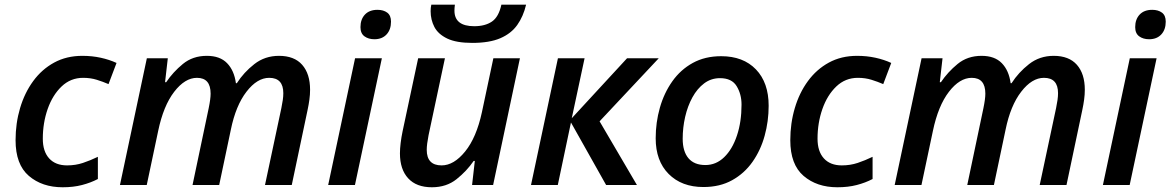

<svg xmlns="http://www.w3.org/2000/svg" viewBox="-20 -789 4993 819"><path d="M247.1 9.8Q159.7 9.8 103 -38.8Q46.4 -87.4 46.4 -190.9Q46.4 -263.2 65.7 -328.1Q85 -393.1 121.6 -443.1Q158.2 -493.2 210.9 -522Q263.7 -550.8 331.1 -550.8Q373 -550.8 409.7 -542.7Q446.3 -534.7 477.1 -520.5L442.9 -430.2Q419.4 -440.4 392.8 -448.7Q366.2 -457 334.5 -457Q281.2 -457 242.7 -420.2Q204.1 -383.3 183.3 -324Q162.6 -264.6 162.6 -197.3Q162.6 -143.1 189.7 -113.3Q216.8 -83.5 266.1 -83.5Q302.2 -83.5 333.7 -94Q365.2 -104.5 397.5 -120.1V-25.4Q366.7 -9.3 329.8 0.2Q293 9.8 247.1 9.8Z M491.7 0 606.4 -540.5H695.8L684.1 -438.5H689Q717.8 -481.4 760 -516.1Q802.2 -550.8 862.3 -550.8Q918.5 -550.8 948.7 -519.5Q979 -488.3 986.3 -434.1H990.2Q1020 -480.5 1064.9 -515.6Q1109.9 -550.8 1169.9 -550.8Q1235.4 -550.8 1269 -512.5Q1302.7 -474.1 1302.7 -406.2Q1302.7 -385.7 1299.8 -364.3Q1296.9 -342.8 1292 -319.8L1224.6 0H1110.4L1180.2 -328.1Q1184.1 -347.2 1186.3 -362.5Q1188.5 -377.9 1188.5 -391.6Q1188.5 -457 1128.4 -457Q1077.1 -457 1031.5 -397.9Q985.8 -338.9 964.8 -236.3L915 0H801.3L870.1 -327.1Q878.4 -367.2 878.4 -389.6Q878.4 -457 820.3 -457Q769 -457 723.1 -397.5Q677.2 -337.9 654.8 -231L606 0Z M1577.1 -621.6Q1551.8 -621.6 1534.7 -634Q1517.6 -646.5 1517.6 -673.3Q1517.6 -706.5 1536.6 -726.8Q1555.7 -747.1 1590.3 -747.1Q1615.7 -747.1 1631.8 -735.1Q1647.9 -723.1 1647.9 -696.8Q1647.9 -662.6 1628.9 -642.1Q1609.9 -621.6 1577.1 -621.6ZM1379.9 0 1494.6 -540.5H1608.9L1494.1 0Z M1822.3 9.8Q1756.3 9.8 1721.2 -28.3Q1686 -66.4 1686 -134.8Q1686 -154.8 1689 -179Q1691.9 -203.1 1697.3 -229L1763.7 -540.5H1877.9L1808.1 -212.4Q1800.3 -172.9 1800.3 -149.9Q1800.3 -83.5 1863.8 -83.5Q1916 -83.5 1964.1 -142.8Q2012.2 -202.1 2035.6 -310.1L2084.5 -540.5H2197.8L2083.5 0H1993.7L2005.4 -102.5H2000.5Q1970.7 -59.1 1927.5 -24.7Q1884.3 9.8 1822.3 9.8ZM1994.6 -606Q1926.8 -606 1887.9 -624.5Q1849.1 -643.1 1833 -673.8Q1816.9 -704.6 1816.9 -741.2Q1816.9 -756.3 1819.8 -769H1920.4Q1918.5 -754.4 1918.5 -743.7Q1918.5 -677.2 2002.9 -677.2Q2049.3 -677.2 2078.4 -697Q2107.4 -716.8 2118.7 -769H2224.1Q2212.4 -719.2 2186.5 -682.6Q2160.6 -646 2114.3 -626Q2067.9 -606 1994.6 -606Z M2245.1 0 2359.9 -540.5H2473.6L2418.9 -284.7L2654.8 -540.5H2790L2537.6 -271.5L2696.8 0H2565.4L2415.5 -266.6L2359.4 0Z M2980.5 8.8Q2887.7 8.8 2832.3 -46.9Q2776.9 -102.5 2776.9 -199.2Q2776.9 -266.6 2794.7 -329.3Q2812.5 -392.1 2847.7 -441.9Q2882.8 -491.7 2935.1 -520.5Q2987.3 -549.3 3056.2 -549.3Q3150.4 -549.3 3204.6 -492.9Q3258.8 -436.5 3258.8 -337.9Q3258.8 -272 3241.7 -210Q3224.6 -147.9 3189.9 -98.6Q3155.3 -49.3 3103 -20.3Q3050.8 8.8 2980.5 8.8ZM2988.8 -85Q3034.7 -85 3069.3 -118.7Q3104 -152.3 3123.5 -210.7Q3143.1 -269 3143.1 -342.8Q3143.1 -387.2 3122.3 -421.4Q3101.6 -455.6 3051.3 -455.6Q3013.2 -455.6 2983.6 -433.3Q2954.1 -411.1 2933.6 -373.8Q2913.1 -336.4 2902.6 -290.5Q2892.1 -244.6 2892.1 -197.3Q2892.1 -143.1 2916.7 -114Q2941.4 -85 2988.8 -85Z M3551.8 9.8Q3464.4 9.8 3407.7 -38.8Q3351.1 -87.4 3351.1 -190.9Q3351.1 -263.2 3370.4 -328.1Q3389.6 -393.1 3426.3 -443.1Q3462.9 -493.2 3515.6 -522Q3568.4 -550.8 3635.7 -550.8Q3677.7 -550.8 3714.4 -542.7Q3751 -534.7 3781.7 -520.5L3747.6 -430.2Q3724.1 -440.4 3697.5 -448.7Q3670.9 -457 3639.2 -457Q3585.9 -457 3547.4 -420.2Q3508.8 -383.3 3488 -324Q3467.3 -264.6 3467.3 -197.3Q3467.3 -143.1 3494.4 -113.3Q3521.5 -83.5 3570.8 -83.5Q3606.9 -83.5 3638.4 -94Q3669.9 -104.5 3702.1 -120.1V-25.4Q3671.4 -9.3 3634.5 0.2Q3597.7 9.8 3551.8 9.8Z M3796.4 0 3911.1 -540.5H4000.5L3988.8 -438.5H3993.7Q4022.5 -481.4 4064.7 -516.1Q4106.9 -550.8 4167 -550.8Q4223.1 -550.8 4253.4 -519.5Q4283.7 -488.3 4291 -434.1H4294.9Q4324.7 -480.5 4369.6 -515.6Q4414.6 -550.8 4474.6 -550.8Q4540 -550.8 4573.7 -512.5Q4607.4 -474.1 4607.4 -406.2Q4607.4 -385.7 4604.5 -364.3Q4601.6 -342.8 4596.7 -319.8L4529.3 0H4415L4484.9 -328.1Q4488.8 -347.2 4491 -362.5Q4493.2 -377.9 4493.2 -391.6Q4493.2 -457 4433.1 -457Q4381.8 -457 4336.2 -397.9Q4290.5 -338.9 4269.5 -236.3L4219.7 0H4106L4174.8 -327.1Q4183.1 -367.2 4183.1 -389.6Q4183.1 -457 4125 -457Q4073.7 -457 4027.8 -397.5Q3981.9 -337.9 3959.5 -231L3910.6 0Z M4881.8 -621.6Q4856.4 -621.6 4839.4 -634Q4822.3 -646.5 4822.3 -673.3Q4822.3 -706.5 4841.3 -726.8Q4860.4 -747.1 4895 -747.1Q4920.4 -747.1 4936.5 -735.1Q4952.6 -723.1 4952.6 -696.8Q4952.6 -662.6 4933.6 -642.1Q4914.6 -621.6 4881.8 -621.6ZM4684.6 0 4799.3 -540.5H4913.6L4798.8 0Z"/></svg>

Font: Open Sans SemiBold
Style: Italic
Weight: 600
Italic angle: -12°
Designer: Monotype Design Team
Foundry: Monotype Imaging Inc.
Version: Version 3.003; ttfautohint (v1.8.4)